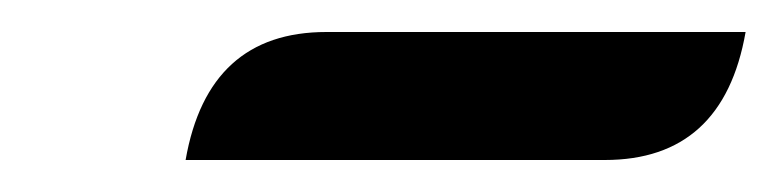

<svg xmlns="http://www.w3.org/2000/svg" viewBox="-20 -650 486 120"><path d="M184 -630H446Q432 -550 358 -550H96Q110 -630 184 -630Z"/></svg>

Font: K2D Medium
Style: Italic
Weight: 500
Italic angle: -10°
Designer: Katatrad Aksorn Co.,Ltd.
Foundry: Cadson Demak Co.,Ltd.
Version: Version 1.000; ttfautohint (v1.6)